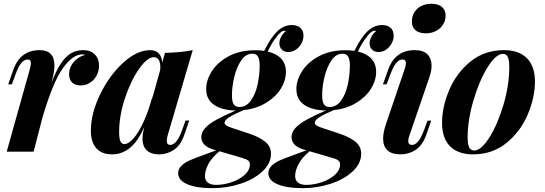

<svg xmlns="http://www.w3.org/2000/svg" viewBox="-20 -793 2849 1004"><path d="M498 -450.2Q498 -422.4 485.4 -398.4Q472.7 -374.5 450.7 -360.4Q428.7 -346.2 402.3 -346.2Q373 -346.2 357.2 -361.6Q341.3 -377 341.3 -405.8Q341.3 -429.2 352.5 -450Q363.8 -470.7 382.8 -485.4Q401.9 -500 424.3 -505.4Q418.5 -508.8 411.6 -508.8Q360.8 -508.8 309.1 -437Q257.3 -365.2 202.6 -180.7L155.8 0H15.1L136.2 -432.1Q141.6 -452.1 141.6 -462.4Q141.6 -481.9 125 -481.9Q106.9 -481.9 91.6 -463.9Q76.2 -445.8 61 -403.3L42 -352.1H22.9L49.8 -428.2Q85.9 -530.8 187.5 -530.8Q264.6 -530.8 264.6 -450.2Q264.6 -424.8 256.8 -391.1L249 -360.4Q273.9 -424.3 298.8 -461.4Q323.7 -498.5 351.8 -514.6Q379.9 -530.8 416 -530.8Q454.1 -530.8 476.1 -508.1Q498 -485.4 498 -450.2Z M969.2 -162.6 944.3 -89.4Q924.3 -32.7 889.2 -9.3Q854 14.2 812.5 14.2Q760.3 14.2 738.3 -17.6Q725.1 -37.1 725.1 -67.9Q725.1 -91.8 733.9 -127.9Q700.7 -52.7 658.9 -19.3Q617.2 14.2 566.9 14.2Q511.2 14.2 483.2 -18.3Q455.1 -50.8 455.1 -109.4Q455.1 -198.2 502.7 -297.6Q550.3 -397 623 -463.9Q695.8 -530.8 765.6 -530.8Q792.5 -530.8 809.1 -514.6Q825.7 -498.5 828.6 -466.3L842.8 -516.6Q924.8 -518.1 987.8 -530.8L856.9 -85.4Q852.1 -67.4 852.1 -56.6Q852.1 -35.2 870.1 -35.2Q904.8 -35.2 932.6 -113.8L950.2 -162.6ZM818.4 -442.4Q818.4 -466.8 809.6 -480.5Q800.8 -494.1 784.7 -494.1Q750.5 -494.1 707.3 -432.9Q664.1 -371.6 633.5 -279.5Q603 -187.5 603 -102.1Q603 -68.4 609.6 -54Q616.2 -39.6 630.9 -39.6Q652.3 -39.6 679 -70.1Q705.6 -100.6 731.9 -158.4Q758.3 -216.3 778.8 -294.9L773.9 -270L817.4 -426.3Q818.4 -437 818.4 -442.4Z M1566.9 -606.4Q1566.9 -585.4 1556.2 -565.7Q1545.4 -545.9 1527.3 -533.4Q1509.3 -521 1487.8 -521Q1466.3 -521 1453.6 -533.9Q1440.9 -546.9 1440.9 -566.9Q1440.9 -582.5 1449.5 -599.4Q1458 -616.2 1474.6 -630.4Q1472.2 -632.3 1467.8 -632.3Q1457.5 -632.3 1447.8 -623.5Q1433.1 -611.8 1413.8 -583.7Q1394.5 -555.7 1379.9 -523.4Q1424.8 -513.2 1450 -486.6Q1475.1 -460 1475.1 -417Q1475.1 -371.6 1447.8 -328.1Q1420.4 -284.7 1369.9 -254.4Q1319.3 -224.1 1253.9 -217.3Q1205.6 -196.8 1179.9 -180.9Q1154.3 -165 1154.3 -150.4Q1154.3 -142.1 1165 -135.7Q1175.8 -129.4 1199.2 -122.1L1283.2 -94.2Q1335.9 -76.7 1366.5 -52.2Q1397 -27.8 1397 10.7Q1397 61.5 1353 102.8Q1309.1 144 1238.5 167.5Q1168 190.9 1091.3 190.9Q1034.2 190.9 993.7 181.4Q953.1 171.9 932.4 154.5Q911.6 137.2 911.6 114.3Q911.6 90.3 928.7 73.7Q945.8 57.1 972.2 45.4Q998.5 33.7 1047.9 16.1Q1074.7 6.8 1110.4 -6.8L1092.8 -12.2Q1065.9 -20 1049.3 -36.4Q1032.7 -52.7 1032.7 -76.2Q1032.7 -101.1 1052.5 -123Q1072.3 -145 1110.4 -166.3Q1148.4 -187.5 1212.4 -215.3Q1141.6 -216.3 1099.9 -244.4Q1058.1 -272.5 1058.1 -328.1Q1058.1 -373.5 1087.9 -420.7Q1117.7 -467.8 1176 -499Q1234.4 -530.3 1314.5 -530.3Q1340.8 -530.3 1361.3 -526.9Q1402.8 -609.4 1441.4 -639.2Q1470.7 -662.1 1505.4 -662.1Q1533.7 -662.1 1550.3 -647.9Q1566.9 -633.8 1566.9 -606.4ZM1337.9 -449.2Q1337.9 -480 1329.6 -496.1Q1321.3 -512.2 1298.8 -512.2Q1265.1 -512.2 1241.2 -476.8Q1217.3 -441.4 1205.1 -390.4Q1192.9 -339.4 1192.9 -294.9Q1192.9 -261.2 1202.4 -247.3Q1211.9 -233.4 1231.9 -233.4Q1267.1 -233.4 1291 -265.9Q1314.9 -298.3 1326.2 -347.9Q1337.4 -397.5 1337.9 -449.2ZM1051.8 127.4Q1051.8 150.9 1067.4 162.4Q1083 173.8 1109.9 173.8Q1149.4 173.8 1190.7 159.9Q1231.9 146 1259.3 121.3Q1286.6 96.7 1286.6 66.4Q1286.6 55.2 1279.5 48.3Q1272.5 41.5 1262.7 38.1Q1252.9 34.7 1228 27.3L1127.4 -2Q1085 33.7 1068.4 67.1Q1051.8 100.6 1051.8 127.4Z M2038.6 -606.4Q2038.6 -585.4 2027.8 -565.7Q2017.1 -545.9 1999 -533.4Q1981 -521 1959.5 -521Q1938 -521 1925.3 -533.9Q1912.6 -546.9 1912.6 -566.9Q1912.6 -582.5 1921.1 -599.4Q1929.7 -616.2 1946.3 -630.4Q1943.8 -632.3 1939.5 -632.3Q1929.2 -632.3 1919.4 -623.5Q1904.8 -611.8 1885.5 -583.7Q1866.2 -555.7 1851.6 -523.4Q1896.5 -513.2 1921.6 -486.6Q1946.8 -460 1946.8 -417Q1946.8 -371.6 1919.4 -328.1Q1892.1 -284.7 1841.6 -254.4Q1791 -224.1 1725.6 -217.3Q1677.2 -196.8 1651.6 -180.9Q1626 -165 1626 -150.4Q1626 -142.1 1636.7 -135.7Q1647.5 -129.4 1670.9 -122.1L1754.9 -94.2Q1807.6 -76.7 1838.1 -52.2Q1868.7 -27.8 1868.7 10.7Q1868.7 61.5 1824.7 102.8Q1780.8 144 1710.2 167.5Q1639.6 190.9 1563 190.9Q1505.9 190.9 1465.3 181.4Q1424.8 171.9 1404.1 154.5Q1383.3 137.2 1383.3 114.3Q1383.3 90.3 1400.4 73.7Q1417.5 57.1 1443.8 45.4Q1470.2 33.7 1519.5 16.1Q1546.4 6.8 1582 -6.8L1564.5 -12.2Q1537.6 -20 1521 -36.4Q1504.4 -52.7 1504.4 -76.2Q1504.4 -101.1 1524.2 -123Q1543.9 -145 1582 -166.3Q1620.1 -187.5 1684.1 -215.3Q1613.3 -216.3 1571.5 -244.4Q1529.8 -272.5 1529.8 -328.1Q1529.8 -373.5 1559.6 -420.7Q1589.4 -467.8 1647.7 -499Q1706.1 -530.3 1786.1 -530.3Q1812.5 -530.3 1833 -526.9Q1874.5 -609.4 1913.1 -639.2Q1942.4 -662.1 1977.1 -662.1Q2005.4 -662.1 2022 -647.9Q2038.6 -633.8 2038.6 -606.4ZM1809.6 -449.2Q1809.6 -480 1801.3 -496.1Q1793 -512.2 1770.5 -512.2Q1736.8 -512.2 1712.9 -476.8Q1689 -441.4 1676.8 -390.4Q1664.6 -339.4 1664.6 -294.9Q1664.6 -261.2 1674.1 -247.3Q1683.6 -233.4 1703.6 -233.4Q1738.8 -233.4 1762.7 -265.9Q1786.6 -298.3 1797.9 -347.9Q1809.1 -397.5 1809.6 -449.2ZM1523.4 127.4Q1523.4 150.9 1539.1 162.4Q1554.7 173.8 1581.5 173.8Q1621.1 173.8 1662.4 159.9Q1703.6 146 1731 121.3Q1758.3 96.7 1758.3 66.4Q1758.3 55.2 1751.2 48.3Q1744.1 41.5 1734.4 38.1Q1724.6 34.7 1699.7 27.3L1599.1 -2Q1556.6 33.7 1540 67.1Q1523.4 100.6 1523.4 127.4Z M2236.3 -773.4Q2271.5 -773.4 2290.8 -756.8Q2310.1 -740.2 2310.1 -710.9Q2310.1 -684.6 2296.1 -663.3Q2282.2 -642.1 2258.5 -630.4Q2234.9 -618.7 2206.5 -618.7Q2171.9 -618.7 2152.8 -634.8Q2133.8 -650.9 2133.8 -679.2Q2133.8 -708.5 2147.2 -729.7Q2160.6 -751 2184.1 -762.2Q2207.5 -773.4 2236.3 -773.4ZM2102.5 -461.9Q2102.5 -481.9 2085.4 -481.9Q2066.9 -481.9 2051.8 -463.6Q2036.6 -445.3 2021 -403.3L2001.5 -352.1H1982.4L2009.8 -428.2Q2045.9 -530.8 2148.4 -530.8Q2194.8 -530.8 2215.8 -508.3Q2236.8 -485.8 2236.8 -449.7Q2236.8 -423.3 2226.1 -391.1L2121.1 -85Q2114.7 -67.4 2114.7 -55.7Q2114.7 -35.2 2134.8 -35.2Q2150.4 -35.2 2165.5 -52.2Q2180.7 -69.3 2197.8 -113.8L2215.8 -162.1H2234.9L2209.5 -88.9Q2189.5 -32.7 2153.6 -9.3Q2117.7 14.2 2074.2 14.2Q2028.8 14.2 2006.1 -7.1Q1983.4 -28.3 1983.4 -68.4Q1983.4 -99.6 1998.5 -145L2096.2 -432.1Q2102.5 -449.7 2102.5 -461.9Z M2615.7 -530.8Q2693.4 -530.8 2735.4 -488.5Q2777.3 -446.3 2777.3 -366.2Q2777.3 -283.7 2740 -195.1Q2702.6 -106.4 2629.2 -46.1Q2555.7 14.2 2453.1 14.2Q2375.5 14.2 2333.5 -28.1Q2291.5 -70.3 2291.5 -150.9Q2291.5 -233.4 2328.9 -322Q2366.2 -410.6 2439.7 -470.7Q2513.2 -530.8 2615.7 -530.8ZM2425.3 -74.2Q2425.3 -38.1 2433.6 -22Q2441.9 -5.9 2459.5 -5.9Q2496.1 -5.9 2539.6 -75Q2583 -144 2613 -246.3Q2643.1 -348.6 2643.1 -441.4Q2643.1 -480.5 2635 -495.8Q2627 -511.2 2610.4 -511.2Q2572.8 -511.2 2529.1 -440.4Q2485.4 -369.6 2455.3 -266.4Q2425.3 -163.1 2425.3 -74.2Z"/></svg>

Font: TypoPRO Playfair Display
Style: Bold Italic
Weight: 700
Italic angle: -14.9847°
Designer: Claus Eggers Sørensen
Foundry: Claus Eggers Sørensen
Version: Version 1.004;PS 001.004;hotconv 1.0.70;makeotf.lib2.5.58329